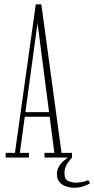

<svg xmlns="http://www.w3.org/2000/svg" viewBox="-20 -722 433 880"><path d="M6 0V-21.5H48.5L144 -702H169.5L262 -21.5H310V0H184V-21.5H229L151.5 -620H152.5L71 -21.5H112.5V0ZM85.5 -187V-208H217V-187ZM318.5 138.5Q301.5 138.5 283.2 132.5Q265 126.5 253 112.8Q241 99 241 75.5Q241 55 251 39.5Q261 24 275.2 12.5Q289.5 1 301.5 -6L310 0Q300.5 9.5 288 28.5Q275.5 47.5 275.5 71.5Q275.5 100 292.8 107.5Q310 115 329 115Q341 115 357.5 112Q374 109 384 103.5L393 117.5Q383 125 362.5 131.8Q342 138.5 318.5 138.5Z"/></svg>

Font: Imbue 48pt Thin
Style: Regular
Weight: 250
Designer: Tyler Finck
Foundry: Etcetera Type Company
Version: Version 1.102